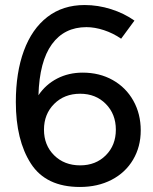

<svg xmlns="http://www.w3.org/2000/svg" viewBox="-20 -732 610 764"><path d="M43 -326Q43 -443 75 -530Q107 -617 168.5 -664.5Q230 -712 317 -712Q370 -712 422 -695.5Q474 -679 515 -650L462 -578Q430 -600 393.5 -612Q357 -624 324 -624Q236 -624 186.5 -556Q137 -488 133 -353Q162 -396 207.5 -419.5Q253 -443 309 -443Q376 -443 428.5 -413.5Q481 -384 510.5 -331.5Q540 -279 540 -213Q540 -148 509.5 -96.5Q479 -45 424 -16.5Q369 12 298 12Q163 12 103 -81Q43 -174 43 -326ZM299 -74Q361 -74 401 -114Q441 -154 441 -216Q441 -278 401 -318.5Q361 -359 299 -359Q236 -359 195.5 -318.5Q155 -278 155 -216Q155 -154 195.5 -114Q236 -74 299 -74Z"/></svg>

Font: Oak Sans Medium
Style: Regular
Weight: 500
Designer: Erik Kennedy, Walven
Foundry: Erik Kennedy, Walven
Version: Version 1.000